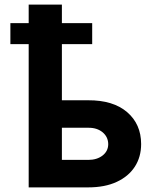

<svg xmlns="http://www.w3.org/2000/svg" viewBox="-20 -812 670 832"><path d="M379.5 -711.9V-620.9H25V-711.9ZM198.8 -377.5H362.1Q470.4 -378 530.9 -326.1Q591.3 -274.2 591.6 -188.1Q591.6 -131.9 564.2 -89.6Q536.8 -47.4 485.5 -23.7Q434.3 0 362.1 0H104.3V-792H248.2V-119.1H362.1Q400.2 -119.1 424.5 -138.1Q448.7 -157 449 -187.1Q448.7 -218.8 424.5 -238.9Q400.2 -258.9 362.1 -258.4H198.8Z"/></svg>

Font: Inter V
Style: 
Weight: 400
Designer: Rasmus Andersson
Foundry: rsms
Version: Version 4.000;git-a3f224843